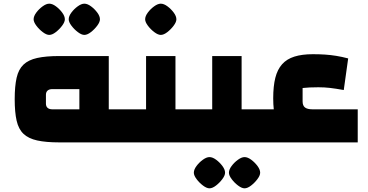

<svg xmlns="http://www.w3.org/2000/svg" viewBox="-20 -775 2004 1045"><path d="M571 0V-180H645V0ZM303 0Q230 0 182.5 -10.5Q135 -21 108 -46.5Q81 -72 70.5 -118Q60 -164 60 -235Q60 -306 70.5 -352Q81 -398 108 -423.5Q135 -449 182.5 -459.5Q230 -470 303 -470H572V0ZM265 -180H412V-290H265Q248 -290 239 -282Q230 -274 230 -259V-211Q230 -196 239 -188Q248 -180 265 -180ZM645 0V-180Q654 -180 659.5 -155Q665 -130 665 -90Q665 -48 659.5 -24Q654 0 645 0ZM248 -585Q233 -585 213 -600Q193 -615 178 -635Q163 -655 163 -670Q163 -687 177.5 -706.5Q192 -726 212 -740.5Q232 -755 248 -755Q265 -755 284.5 -740.5Q304 -726 318.5 -706.5Q333 -687 333 -670Q333 -655 318 -635Q303 -615 283.5 -600Q264 -585 248 -585ZM439 -585Q424 -585 404 -600Q384 -615 369 -635Q354 -655 354 -670Q354 -687 368.5 -706.5Q383 -726 403 -740.5Q423 -755 439 -755Q456 -755 475.5 -740.5Q495 -726 509.5 -706.5Q524 -687 524 -670Q524 -655 509 -635Q494 -615 474.5 -600Q455 -585 439 -585Z M935 0V-180H1005V0ZM645 0V-180H856L775 -99V-470H935V0ZM645 0Q636 0 630.5 -24Q625 -48 625 -90Q625 -130 630.5 -155Q636 -180 645 -180ZM1005 0V-180Q1014 -180 1019.5 -155Q1025 -130 1025 -90Q1025 -48 1019.5 -24Q1014 0 1005 0ZM855 -585Q840 -585 820 -600Q800 -615 785 -635Q770 -655 770 -670Q770 -687 784.5 -706.5Q799 -726 819 -740.5Q839 -755 855 -755Q872 -755 891.5 -740.5Q911 -726 925.5 -706.5Q940 -687 940 -670Q940 -655 925 -635Q910 -615 890.5 -600Q871 -585 855 -585Z M1295 0V-180H1365V0ZM1005 0V-180H1216L1135 -99V-470H1295V0ZM1005 0Q996 0 990.5 -24Q985 -48 985 -90Q985 -130 990.5 -155Q996 -180 1005 -180ZM1365 0V-180Q1374 -180 1379.5 -155Q1385 -130 1385 -90Q1385 -48 1379.5 -24Q1374 0 1365 0ZM1120 250Q1105 250 1085 235Q1065 220 1050 200Q1035 180 1035 165Q1035 148 1049.5 128.5Q1064 109 1084 94.5Q1104 80 1120 80Q1137 80 1156.5 94.5Q1176 109 1190.5 128.5Q1205 148 1205 165Q1205 180 1190 200Q1175 220 1155.5 235Q1136 250 1120 250ZM1311 250Q1296 250 1276 235Q1256 220 1241 200Q1226 180 1226 165Q1226 148 1240.5 128.5Q1255 109 1275 94.5Q1295 80 1311 80Q1328 80 1347.5 94.5Q1367 109 1381.5 128.5Q1396 148 1396 165Q1396 180 1381 200Q1366 220 1346.5 235Q1327 250 1311 250Z M1695 0Q1632 0 1588.5 -13Q1545 -26 1518.5 -54Q1492 -82 1479.5 -128Q1467 -174 1467 -240Q1467 -306 1478.5 -351.5Q1490 -397 1515.5 -425.5Q1541 -454 1582.5 -467Q1624 -480 1683 -480Q1718 -480 1748.5 -478Q1779 -476 1810 -471Q1841 -466 1875 -457L1851 -285Q1806 -293 1776 -296.5Q1746 -300 1713 -300Q1685 -300 1665 -299Q1645 -298 1627 -296V-223Q1627 -200 1640 -190Q1653 -180 1681 -180H1927V0ZM1365 0V-180H1602L1705 0ZM1365 0Q1356 0 1350.5 -24Q1345 -48 1345 -90Q1345 -130 1350.5 -155Q1356 -180 1365 -180Z"/></svg>

Font: Changa ExtraLight ExtraBold
Style: Regular
Weight: 800
Version: Version 3.002; ttfautohint (v1.8.2)